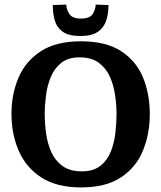

<svg xmlns="http://www.w3.org/2000/svg" viewBox="-20 -808 703 837"><path d="M333 9Q227 9 160 -34.5Q93 -78 61.5 -151Q30 -224 30 -311Q30 -398 61 -470Q92 -542 158.5 -585Q225 -628 333 -628Q442 -628 508 -585Q574 -542 603.5 -470Q633 -398 633 -311Q633 -224 603 -151Q573 -78 507 -34.5Q441 9 333 9ZM337 -61Q387 -61 417.5 -85Q448 -109 463 -147Q478 -185 483 -228.5Q488 -272 488 -311Q488 -349 482 -392Q476 -435 459.5 -472.5Q443 -510 411 -534Q379 -558 327 -558Q277 -558 247 -534Q217 -510 201.5 -472.5Q186 -435 180.5 -392Q175 -349 175 -311Q175 -270 181 -226Q187 -182 204 -144.5Q221 -107 253 -84Q285 -61 337 -61ZM331 -651Q279 -651 253 -670Q227 -689 218.5 -720Q210 -751 210 -786L269 -788Q269 -768 282 -747.5Q295 -727 332 -727Q372 -727 384.5 -747.5Q397 -768 397 -788L453 -786Q453 -751 443.5 -720Q434 -689 407.5 -670Q381 -651 331 -651Z"/></svg>

Font: Manuale
Style: Regular
Weight: 400
Designer: Eduardo Tunni / Pablo Cosgaya
Foundry: Eduardo Tunni / Pablo Cosgaya
Version: Version 1.002